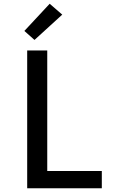

<svg xmlns="http://www.w3.org/2000/svg" viewBox="-20 -1004 640 1024"><path d="M125 0V-735H232V-92H523V0ZM164 -791 110 -839 245 -984 312 -926Z"/></svg>

Font: Iosevka Aile Semibold
Style: Regular
Weight: 600
Designer: Belleve Invis
Foundry: Belleve Invis
Version: Version 31.1.0; ttfautohint (v1.8.4)